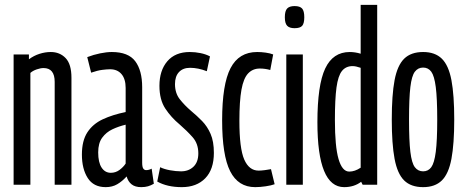

<svg xmlns="http://www.w3.org/2000/svg" viewBox="-20 -760 1912 790"><path d="M36 0V-536H99V-516Q119 -531 142.5 -538.5Q166 -546 189 -546Q226 -546 250 -521Q274 -496 274 -440V0H205V-423Q205 -480 159 -480Q147 -480 131 -474.5Q115 -469 105 -460V0Z M317 -124Q317 -181 339.5 -215.5Q362 -250 402.5 -269Q443 -288 497 -299V-398Q497 -435 480 -455Q463 -475 433 -475Q420 -475 400.5 -472.5Q381 -470 355 -461L339 -525Q365 -535 392 -540.5Q419 -546 440 -546Q508 -546 536.5 -508Q565 -470 565 -401V-91Q565 -73 569.5 -66.5Q574 -60 581 -60Q593 -60 604 -66L613 -4Q601 3 589 6.5Q577 10 561 10Q536 10 521.5 -1.5Q507 -13 501 -34Q483 -14 462.5 -2Q442 10 415 10Q365 10 341 -27.5Q317 -65 317 -124ZM384 -133Q384 -92 398 -70.5Q412 -49 436 -49Q456 -49 472 -61Q488 -73 497 -87V-247Q468 -240 442.5 -228Q417 -216 400.5 -193.5Q384 -171 384 -133Z M627 -13 639 -72Q655 -64 679.5 -59.5Q704 -55 725 -55Q756 -55 776 -74Q796 -93 796 -129Q796 -169 772.5 -195.5Q749 -222 719 -248Q684 -277 660 -313.5Q636 -350 636 -407Q636 -470 668.5 -508Q701 -546 761 -546Q783 -546 805 -541.5Q827 -537 844 -528L831 -467Q795 -481 762 -481Q733 -481 716.5 -463.5Q700 -446 700 -414Q700 -377 719.5 -352Q739 -327 767 -303Q790 -284 811.5 -262Q833 -240 846.5 -209Q860 -178 860 -131Q860 -63 824.5 -26.5Q789 10 728 10Q668 10 627 -13Z M894 -265Q894 -413 928.5 -479.5Q963 -546 1038 -546Q1055 -546 1073 -543.5Q1091 -541 1104 -536L1092 -472Q1071 -478 1049 -478Q1020 -478 1001 -458Q982 -438 973.5 -391Q965 -344 965 -263Q965 -149 985 -103.5Q1005 -58 1044 -58Q1055 -58 1070 -60Q1085 -62 1095 -64L1110 -2Q1097 3 1073.5 6.5Q1050 10 1030 10Q960 10 927 -55.5Q894 -121 894 -265Z M1192 -644Q1171 -644 1161.5 -654Q1152 -664 1152 -689Q1152 -715 1161.5 -725Q1171 -735 1192 -735Q1214 -735 1223 -725Q1232 -715 1232 -689Q1232 -664 1223.5 -654Q1215 -644 1192 -644ZM1158 0V-536H1226V0Z M1472 0 1466 -12Q1437 10 1396 10Q1286 10 1286 -257Q1286 -410 1318 -478Q1350 -546 1419 -546Q1441 -546 1464 -539V-740H1532V0ZM1464 -70V-481Q1444 -488 1431 -488Q1403 -488 1387 -468Q1371 -448 1364.5 -400Q1358 -352 1358 -266Q1358 -157 1373 -105.5Q1388 -54 1417 -54Q1440 -54 1464 -70Z M1592 -268Q1592 -369 1603.5 -430Q1615 -491 1643 -518.5Q1671 -546 1721 -546Q1770 -546 1798 -518.5Q1826 -491 1837.5 -430Q1849 -369 1849 -268Q1849 -168 1837.5 -106.5Q1826 -45 1798 -17.5Q1770 10 1721 10Q1671 10 1643 -17.5Q1615 -45 1603.5 -106.5Q1592 -168 1592 -268ZM1663 -268Q1663 -181 1668.5 -135Q1674 -89 1687 -72Q1700 -55 1721 -55Q1742 -55 1754.5 -72Q1767 -89 1773 -135Q1779 -181 1779 -268Q1779 -356 1773 -402Q1767 -448 1754.5 -465Q1742 -482 1721 -482Q1700 -482 1687 -465Q1674 -448 1668.5 -402Q1663 -356 1663 -268Z"/></svg>

Font: Georama ExtraCondensed
Style: Regular
Weight: 400
Width: 2
Designer: Jean-Baptiste Levee
Foundry: Production Type
Version: Version 1.000